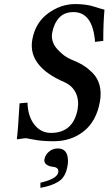

<svg xmlns="http://www.w3.org/2000/svg" viewBox="-20 -678 544 935"><path d="M261.2 44.9Q311 44.9 311 106Q311 123 307.1 138.2Q297.4 186 264.6 206.5Q231.9 227.1 176.8 236.8V211.9Q256.8 192.9 263.2 163.1Q264.2 160.2 264.2 155.8Q264.2 135.7 233.9 133.8Q218.8 131.8 207.3 124Q195.8 116.2 195.8 102.1Q195.8 98.1 196.8 96.2Q200.7 75.2 219 60.1Q237.3 44.9 261.2 44.9ZM488.8 -630.9Q482.9 -566.9 482.9 -479L442.9 -474.1Q431.6 -619.1 337.9 -619.1Q293 -619.1 267.6 -591.1Q242.2 -563 233.9 -517.1Q227.1 -474.1 259 -438.5Q291 -402.8 327.1 -388.2Q360.4 -375 384.8 -360.1Q409.2 -345.2 432.6 -321Q456.1 -296.9 465.1 -262Q474.1 -227.1 466.8 -184.1Q449.7 -87.9 388.4 -39.1Q327.1 9.8 241.2 9.8Q185.1 9.8 147.5 2.4Q109.9 -4.9 106.9 -4.9Q97.2 -4.9 83.5 -2.4Q69.8 0 62 0Q67.9 -44.9 75.2 -174.8L113.8 -178.2Q115.7 -111.3 147.5 -71Q179.2 -30.8 228 -30.8Q335.9 -30.8 357.9 -145Q365.7 -189.9 349.4 -224.9Q333 -259.8 293.9 -277.8Q114.7 -355 137.2 -484.9Q152.3 -567.9 214.1 -613Q275.9 -658.2 346.2 -658.2Q399.4 -658.2 439.2 -645.5Q479 -632.8 488.8 -630.9Z"/></svg>

Font: Linux Libertine O
Style: Semibold Italic
Weight: 600
Italic angle: -11.5°
Designer: Philipp H. Poll
Foundry: Philipp H. Poll
Version: Version 5.1.2